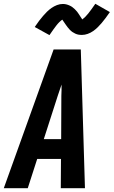

<svg xmlns="http://www.w3.org/2000/svg" viewBox="-41 -997 602 1017"><path d="M-21 0 243 -735H387L409 0H281L282 -155H156L106 0ZM283 -260 284 -490Q285 -505 285 -519.5Q285 -534 285 -549Q280 -534 275 -519.5Q270 -505 265 -490L191 -260ZM221 -811 143 -854Q155 -872 166 -886.5Q177 -901 187.5 -913Q198 -925 208 -935Q218 -945 231.5 -954.5Q245 -964 260.5 -970Q276 -976 292 -976Q301 -976 309.5 -974Q318 -972 327 -968Q336 -964 342 -959.5Q348 -955 355 -948.5Q362 -942 367.5 -935Q373 -928 377 -921.5Q381 -915 386 -907.5Q391 -900 395 -894Q411 -906 426.5 -925.5Q442 -945 464 -977L541 -933Q529 -916 518 -901Q507 -886 497 -874.5Q487 -863 476.5 -852.5Q466 -842 452.5 -832.5Q439 -823 423.5 -817.5Q408 -812 393 -812Q383 -812 374.5 -813.5Q366 -815 357.5 -819Q349 -823 342.5 -827.5Q336 -832 329 -839Q322 -846 317 -853Q312 -860 307.5 -866Q303 -872 297.5 -880.5Q292 -889 289 -893Q273 -882 257.5 -862Q242 -842 221 -811Z"/></svg>

Font: Iosevka SS04 Extrabold Oblique
Style: Regular
Weight: 800
Italic angle: -9°
Monospace: yes
Designer: Belleve Invis
Foundry: Belleve Invis
Version: Version 19.0.0; ttfautohint (v1.8.4)